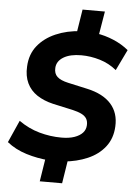

<svg xmlns="http://www.w3.org/2000/svg" viewBox="-61 -866 723 1027"><g transform="rotate(5 300.0 -352.5)"><path d="M192 115 214 -24 233 -1Q168 -6 108.5 -24.5Q49 -43 4 -79L57 -198Q109 -161 168 -144.5Q227 -128 287 -128Q328 -128 356.5 -138Q385 -148 400.5 -165Q416 -182 417 -206Q418 -227 409.5 -241Q401 -255 382 -264.5Q363 -274 332 -281L227 -304Q176 -316 140 -340Q104 -364 86 -402Q68 -440 71 -491Q74 -557 110.5 -602.5Q147 -648 207 -674Q267 -700 340 -704L319 -688L340 -820H460L438 -688L424 -700Q472 -693 518 -673.5Q564 -654 599 -625L545 -513Q505 -546 455 -561Q405 -576 355 -576Q295 -576 259.5 -554.5Q224 -533 222 -497Q220 -466 238.5 -449Q257 -432 298 -423L402 -400Q488 -381 530.5 -333Q573 -285 569 -212Q566 -148 531 -103Q496 -58 438 -33Q380 -8 311 -2L334 -24L312 115Z"/></g></svg>

Font: Nunito Sans 10pt ExtraBold
Style: Italic
Weight: 800
Italic angle: -9°
Designer: Vernon Adams
Foundry: Vernon Adams
Version: Version 3.101;gftools[0.9.27]